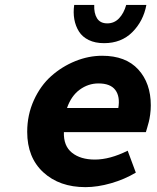

<svg xmlns="http://www.w3.org/2000/svg" viewBox="-20 -750 640 782"><path d="M403.8 -574.2Q367.7 -574.2 341.6 -586.9Q315.4 -599.6 301.5 -621.8Q287.6 -644 282.7 -671.4Q277.8 -698.7 282.2 -730H363.8Q362.3 -696.3 375.2 -675.5Q388.2 -654.8 417 -654.8Q445.3 -654.8 464.8 -675.3Q484.4 -695.8 494.1 -730H576.2Q564 -664.1 519 -619.1Q474.1 -574.2 403.8 -574.2ZM328.1 12.2Q222.2 12.2 156.5 -48.1Q90.8 -108.4 90.8 -212.9Q90.8 -282.2 117.9 -341.8Q145 -401.4 188.7 -440.2Q232.4 -479 286.6 -501Q340.8 -522.9 396 -522.9Q492.2 -522.9 543.2 -467Q594.2 -411.1 594.2 -320.8Q594.2 -302.2 591.6 -283.2Q588.9 -264.2 586.2 -253.9Q583.5 -243.7 579.1 -228.5Q574.7 -213.4 574.2 -211.9H240.2Q238.3 -155.8 273.2 -127.9Q308.1 -100.1 366.2 -100.1Q427.7 -100.1 500 -136.2L533.2 -46.9Q487.3 -19.5 432.4 -3.7Q377.4 12.2 328.1 12.2ZM252.9 -310.1H461.9Q469.7 -356.9 449.7 -383.5Q429.7 -410.2 380.9 -410.2Q339.4 -410.2 304.7 -384.8Q270 -359.4 252.9 -310.1Z"/></svg>

Font: Office Code Pro D Bold Italic
Style: Regular
Weight: 700
Italic angle: -9°
Designer: Nathan Rutzky & Paul D. Hunt
Foundry: Adobe Systems Incorporated
Version: Version 1.004;PS 001.004;hotconv 1.0.70;makeotf.lib2.5.58329